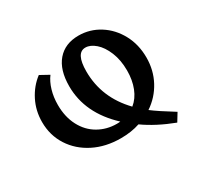

<svg xmlns="http://www.w3.org/2000/svg" viewBox="-113 -556 772 751"><g transform="rotate(-30 273.5 -181.0)"><path d="M414 -36Q444 -13 509 27L487 63Q408 33 352 -7Q314 6 266 6Q198 6 144.5 -21Q91 -48 60.5 -95.5Q30 -143 30 -203Q30 -254 52 -297.5Q74 -341 111 -369L151 -347Q135 -326 126 -295.5Q117 -265 117 -230Q117 -176 138.5 -135Q160 -94 197.5 -72.5Q235 -51 280 -51Q291 -51 296 -52Q192 -149 192 -271Q192 -345 226.5 -385Q261 -425 322 -425Q373 -425 416 -398Q459 -371 484.5 -324Q510 -277 510 -218Q510 -161 484.5 -113.5Q459 -66 414 -36ZM366 -79Q392 -100 405.5 -134.5Q419 -169 419 -212Q419 -259 404 -295.5Q389 -332 366.5 -351.5Q344 -371 322 -371Q279 -371 279 -288Q279 -169 366 -79Z"/></g></svg>

Font: Ysabeau Infant Semibold
Style: Regular
Weight: 600
Designer: Christian Thalmann (Catharsis Fonts)
Version: Version 0.003